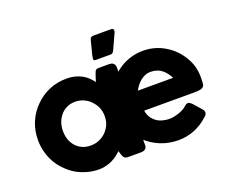

<svg xmlns="http://www.w3.org/2000/svg" viewBox="-135 -1075 1552 1305"><g transform="rotate(-20 640.5 -422.0)"><path d="M724.6 -37.1Q724.6 -28.3 721.7 -20.5Q718.8 -12.7 711.9 -8.8Q706.1 -2.9 698.2 -2Q691.4 0 685.5 0Q652.3 0 586.9 0Q576.2 0 570.3 -2.9Q563.5 -5.9 559.6 -10.7Q555.7 -15.6 552.7 -22.5Q549.8 -30.3 546.9 -38.1Q544.9 -45.9 540 -60.5Q527.3 -47.9 509.8 -34.2Q492.2 -21.5 471.7 -10.7Q451.2 -1 427.7 4.9Q403.3 11.7 377.9 11.7Q332 11.7 291 0Q249 -11.7 212.9 -32.2Q176.8 -53.7 147.5 -84Q117.2 -113.3 95.7 -150.4Q75.2 -186.5 63.5 -228.5Q51.8 -271.5 51.8 -317.4Q51.8 -386.7 77.1 -446.3Q102.5 -505.9 147.5 -549.8Q191.4 -594.7 251 -620.1Q309.6 -644.5 377.9 -644.5Q409.2 -644.5 435.5 -637.7Q462.9 -630.9 484.4 -619.1Q506.8 -607.4 525.4 -589.8Q543 -573.2 556.6 -553.7Q561.5 -569.3 571.3 -599.6Q576.2 -612.3 579.1 -620.1Q582 -627.9 585.9 -630.9Q589.8 -634.8 595.7 -636.7Q600.6 -637.7 611.3 -637.7Q635.7 -637.7 685.5 -637.7Q691.4 -637.7 698.2 -635.7Q706.1 -634.8 711.9 -628.9Q718.8 -623 721.7 -616.2Q724.6 -609.4 724.6 -600.6Q724.6 -413.1 724.6 -37.1ZM232.4 -317.4Q232.4 -284.2 242.2 -254.9Q252.9 -226.6 271.5 -205.1Q290 -184.6 317.4 -171.9Q343.8 -160.2 377 -160.2Q410.2 -160.2 438.5 -171.9Q467.8 -184.6 488.3 -205.1Q509.8 -226.6 522.5 -254.9Q534.2 -284.2 534.2 -317.4Q534.2 -348.6 522.5 -377.9Q509.8 -407.2 488.3 -428.7Q467.8 -451.2 438.5 -463.9Q410.2 -476.6 377 -476.6Q343.8 -476.6 317.4 -463.9Q290 -451.2 271.5 -428.7Q252.9 -407.2 242.2 -377.9Q232.4 -348.6 232.4 -317.4ZM1167 -76.2Q1123 -35.2 1068.4 -12.7Q1012.7 9.8 951.2 9.8Q882.8 9.8 822.3 -14.6Q760.7 -40 714.8 -84Q668.9 -128.9 641.6 -188.5Q615.2 -248 615.2 -319.3Q615.2 -363.3 626 -404.3Q636.7 -445.3 656.2 -481.4Q675.8 -517.6 704.1 -547.9Q732.4 -578.1 767.6 -599.6Q802.7 -621.1 843.8 -632.8Q884.8 -644.5 929.7 -644.5Q971.7 -644.5 1010.7 -633.8Q1049.8 -623 1084 -602.5Q1118.2 -583 1146.5 -554.7Q1174.8 -527.3 1195.3 -493.2Q1215.8 -460.9 1227.5 -422.9Q1238.3 -384.8 1238.3 -344.7Q1238.3 -319.3 1237.3 -302.7Q1237.3 -286.1 1230.5 -276.4Q1222.7 -266.6 1207 -262.7Q1190.4 -258.8 1159.2 -258.8Q1039.1 -258.8 798.8 -258.8Q803.7 -226.6 819.3 -205.1Q835 -183.6 854.5 -170.9Q874 -158.2 897.5 -153.3Q919.9 -147.5 939.5 -147.5Q957 -147.5 976.6 -151.4Q995.1 -155.3 1012.7 -161.1Q1031.2 -168 1045.9 -175.8Q1060.5 -183.6 1069.3 -193.4Q1077.1 -199.2 1083 -203.1Q1088.9 -206.1 1095.7 -206.1Q1101.6 -206.1 1108.4 -201.2Q1115.2 -197.3 1124 -188.5Q1141.6 -168.9 1176.8 -128.9Q1182.6 -122.1 1183.6 -117.2Q1185.5 -111.3 1185.5 -106.4Q1185.5 -95.7 1179.7 -88.9Q1174.8 -81.1 1167 -76.2ZM926.8 -492.2Q907.2 -492.2 888.7 -484.4Q870.1 -476.6 854.5 -463.9Q838.9 -451.2 826.2 -434.6Q813.5 -418 804.7 -401.4Q890.6 -401.4 1060.5 -401.4Q1049.8 -420.9 1038.1 -436.5Q1025.4 -453.1 1009.8 -465.8Q994.1 -478.5 973.6 -485.4Q953.1 -492.2 926.8 -492.2ZM622.1 -835Q624 -846.7 631.8 -851.6Q639.6 -856.4 648.4 -856.4Q691.4 -856.4 777.3 -856.4Q785.2 -856.4 789.1 -852.5Q793 -849.6 793.9 -845.7Q794.9 -840.8 793.9 -835Q793 -829.1 790 -824.2Q774.4 -788.1 741.2 -716.8Q735.4 -705.1 729.5 -700.2Q723.6 -695.3 714.8 -695.3Q677.7 -695.3 605.5 -695.3Q597.7 -695.3 594.7 -699.2Q591.8 -703.1 591.8 -709Q591.8 -714.8 593.8 -720.7Q594.7 -727.5 595.7 -732.4Q604.5 -766.6 622.1 -835Z"/></g></svg>

Font: Cocogoose
Style: Regular
Weight: 400
Designer: Cosimo Lorenzo Pancini
Version: Version 1.000